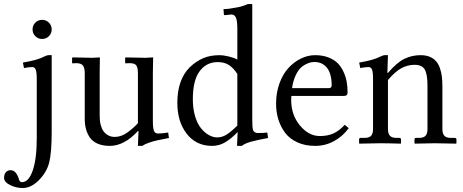

<svg xmlns="http://www.w3.org/2000/svg" viewBox="-59 -718 2316 961"><path d="M117.9 -536.9Q104 -550.8 104 -570.8Q104 -590.8 117.9 -604.7Q131.8 -618.7 151.9 -618.7Q171.9 -618.7 185.8 -604.7Q199.7 -590.8 199.7 -570.8Q199.7 -550.8 185.8 -536.9Q171.9 -522.9 151.9 -522.9Q131.8 -522.9 117.9 -536.9ZM50.8 193.8Q84.5 193.8 104.7 135.7Q125 77.6 125 -26.4V-320.8Q125 -357.4 119.6 -369.9Q114.3 -382.3 102.5 -382.3Q85 -382.3 61 -377.4L55.7 -404.8Q130.9 -417.5 163.6 -435.5Q175.3 -441.9 184.6 -441.9H199.7V-56.6Q199.7 45.9 187.3 95.2Q174.8 144.5 134.8 184.6Q96.2 223.1 54.7 223.1Q21.5 223.1 -8.5 208.3Q-38.6 193.4 -38.6 172.4Q-38.6 154.3 -29.5 144Q-20.5 133.8 -6.8 133.8Q9.3 133.8 19.8 146.7Q30.3 159.7 35.2 177.7Q39.1 193.8 50.8 193.8Z M706.1 -116.2Q706.1 -78.1 711.2 -64Q716.3 -49.8 731.4 -49.8Q754.4 -49.8 782.7 -54.7L786.6 -27.3Q748.5 -20 728.3 -15.6Q708 -11.2 686.3 -3.7Q664.6 3.9 653.8 12.2H631.3L634.3 -62H631.3Q562.5 12.2 490.7 12.2Q455.1 12.2 429.4 1Q403.8 -10.3 390.4 -30.3Q377 -50.3 371.1 -73Q365.2 -95.7 365.2 -123.5V-351.6Q365.2 -378.4 356.2 -390.1Q347.2 -401.9 321.3 -401.9Q314.5 -401.9 304.7 -400.9L301.8 -402.3V-428.2L304.7 -430.7Q372.1 -428.7 404.3 -428.7L440.9 -430.7L439.9 -351.1V-137.7Q439.9 -112.3 445.1 -93Q450.2 -73.7 458 -62.5Q465.8 -51.3 476.6 -44.2Q487.3 -37.1 496.8 -34.9Q506.3 -32.7 516.1 -32.7Q548.8 -32.7 581.1 -56.6Q615.2 -82.5 631.3 -101.6V-349.1Q631.3 -378.4 623.5 -390.1Q615.7 -401.9 589.4 -401.9Q576.2 -401.9 569.3 -400.9L567.4 -403.3V-427.7L569.3 -430.7Q640.1 -428.7 668 -428.7L707.5 -430.7L706.1 -352.1Z M1128.9 -89.4V-348.1Q1108.9 -378.4 1086.4 -392.8Q1064 -407.2 1030.8 -407.2Q971.2 -407.2 937 -356.9Q906.2 -312 906.2 -220.7Q906.2 -173.8 917.5 -136.2Q928.7 -98.6 947 -76.2Q965.3 -53.7 986.3 -42Q1007.3 -30.3 1028.3 -30.3Q1052.2 -30.3 1074.5 -43.9Q1096.7 -57.6 1128.9 -89.4ZM1203.6 -697.8V-119.6Q1203.6 -78.6 1207.5 -66.9Q1209.5 -60.5 1216.1 -56.4Q1222.7 -52.2 1229.5 -52.2Q1263.7 -52.2 1278.8 -54.7L1282.7 -27.3Q1229.5 -17.6 1197.8 -8.8Q1166 0 1151.4 12.2H1127.4L1130.4 -57.1Q1098.1 -23.4 1067.9 -5.6Q1037.6 12.2 1002.4 12.2Q922.9 12.2 875.7 -48.3Q828.6 -108.9 828.6 -203.1Q828.6 -319.3 891.1 -381.8Q923.3 -412.1 958.5 -427Q993.7 -441.9 1041.5 -441.9Q1058.1 -441.9 1085.2 -435.5Q1112.3 -429.2 1128.9 -419.9V-572.8Q1128.9 -614.3 1121.8 -629.9Q1114.7 -645.5 1099.1 -645.5L1066.9 -642.1Q1061.5 -642.1 1061.5 -647L1059.6 -672.4Q1085 -672.4 1128.9 -681.2Q1155.3 -686 1181.6 -697.8Z M1402.8 -276.9H1586.4Q1601.1 -276.9 1601.1 -290.5Q1601.1 -323.7 1593.3 -347.9Q1585.4 -372.1 1572.5 -384.5Q1559.6 -397 1545.9 -402.3Q1532.2 -407.7 1517.1 -407.7Q1507.8 -407.7 1497.8 -406Q1487.8 -404.3 1471.9 -396.5Q1456.1 -388.7 1443.4 -375.7Q1430.7 -362.8 1419.2 -337.2Q1407.7 -311.5 1402.8 -276.9ZM1666.5 -93.3 1686.5 -76.7Q1657.2 -36.1 1613.5 -12Q1569.8 12.2 1518.1 12.2Q1468.3 12.2 1429.7 -5.4Q1391.1 -22.9 1368.4 -53Q1345.7 -83 1334.2 -120.1Q1322.8 -157.2 1322.8 -199.2Q1322.8 -253.9 1339.8 -300.8Q1356.9 -347.7 1384.8 -377.9Q1412.6 -408.2 1447.3 -425Q1481.9 -441.9 1518.1 -441.9Q1556.2 -441.9 1585.4 -430.4Q1614.7 -418.9 1632.3 -400.6Q1649.9 -382.3 1661.1 -356.9Q1672.4 -331.5 1676.5 -306.9Q1680.7 -282.2 1680.7 -254.9Q1680.7 -237.8 1662.6 -237.8H1399.4Q1398.4 -227.1 1398.4 -217.8Q1398.4 -143.1 1442.1 -90.1Q1485.8 -37.1 1542 -37.1Q1582 -37.1 1610.8 -50.5Q1639.6 -64 1666.5 -93.3Z M2080.6 -71.8V-290.5Q2080.6 -346.2 2067.1 -369.9Q2053.7 -393.6 2016.1 -393.6Q1981.4 -393.6 1950.4 -377Q1919.4 -360.4 1882.8 -317.4V-71.8Q1882.8 -49.3 1892.6 -38.6Q1902.3 -27.8 1925.8 -27.8H1939.9Q1948.2 -27.8 1948.2 -19.5V-1L1946.3 1Q1882.8 -1 1843.8 -1L1740.2 1L1738.3 -1V-19.5Q1738.3 -27.8 1746.1 -27.8H1765.1Q1789.1 -27.8 1798.6 -38.6Q1808.1 -49.3 1808.1 -71.8V-320.8Q1808.1 -358.4 1802.7 -370.4Q1797.4 -382.3 1785.6 -382.3Q1768.1 -382.3 1744.1 -377.4L1738.8 -404.8Q1810.5 -417 1841.8 -433.6Q1858.4 -441.9 1867.7 -441.9H1882.8L1879.9 -353H1882.8Q1927.2 -405.3 1965.1 -423.6Q2002.9 -441.9 2045.9 -441.9Q2072.3 -441.9 2091.8 -433.8Q2111.3 -425.8 2123.3 -412.1Q2135.3 -398.4 2142.6 -377.7Q2149.9 -356.9 2152.6 -334.7Q2155.3 -312.5 2155.3 -283.7V-71.8Q2155.3 -49.3 2165 -38.6Q2174.8 -27.8 2198.2 -27.8H2217.3Q2225.6 -27.8 2225.6 -19.5V-1L2223.6 1Q2155.3 -1 2116.2 -1L2017.6 1L2015.6 -1V-19.5Q2015.6 -27.8 2023.4 -27.8H2037.6Q2061.5 -27.8 2071 -38.6Q2080.6 -49.3 2080.6 -71.8Z"/></svg>

Font: Libertinage
Style: b
Weight: 400
Designer: OSP
Foundry: OSP
Version: Version 1.0; 2008; OFL relea